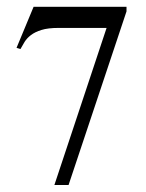

<svg xmlns="http://www.w3.org/2000/svg" viewBox="-20 -569 421 555"><path d="M178.2 -34.2H137.2L288.1 -488.3H149.4Q118.7 -488.3 99.9 -482.4Q81.1 -476.6 69.3 -467.5Q57.6 -458.5 51 -447.8Q44.4 -437 39.1 -427.2L27.8 -430.7L77.1 -549.3H345.7V-536.1Z"/></svg>

Font: Surma
Style: Regular
Weight: 400
Designer: Sue Lloyd-Williams
Foundry: Sylheti Translation And Research
Version: Version 3.000